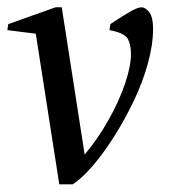

<svg xmlns="http://www.w3.org/2000/svg" viewBox="-22 -481 455 513"><path d="M136.4 11.5 73.6 -391 -2.4 -400.5 0 -416.5 126.4 -461.5H143L204.2 -68Q239.1 -109.5 267.2 -159.2Q295.4 -208.9 311.6 -256.2Q327.9 -303.6 327.9 -336.4Q327.9 -363.8 318.5 -378.5Q309.1 -393.3 270.5 -400.5L272.9 -416.5Q283.6 -424.1 295.8 -431.6Q307.9 -439 319.5 -446.2Q331.2 -453.4 340.8 -457.5Q350.5 -461.5 355.4 -461.5Q367 -461.5 377 -448.1Q387 -434.7 387 -404.6Q387 -361.6 373.1 -311.4Q359.2 -261.2 335.4 -211.3Q311.5 -161.4 283.2 -116.7Q254.9 -71.9 226 -38.2Q197.1 -4.5 172.1 11.5Z"/></svg>

Font: Ancizar Serif Light
Style: Italic
Weight: 300
Italic angle: -4°
Designer: Cesar Puertas, Viviana Monsalve, Julian Moncada, Julian Prieto, Jose Castro, Felipe Aragon, Mariel Hernandez, Sara Alarc
Version: Version 8.100